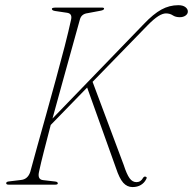

<svg xmlns="http://www.w3.org/2000/svg" viewBox="-20 -730 763 759"><path d="M134.5 -52Q127 -20.5 150 -18L197.5 -12.5Q208.5 -11.5 208.5 -5Q208.5 0 197.5 0H15Q4.5 0 4.5 -5.5Q4 -12 17 -13L62.5 -18.5Q89.5 -21 99.5 -50Q110.5 -91.5 127.2 -151Q144 -210.5 163 -279Q182 -347.5 201 -416.8Q220 -486 235.8 -547.2Q251.5 -608.5 261 -652.5Q266.5 -676.5 245 -679.5L198 -686.5Q185 -688.5 185 -695Q185 -700 201 -700H382.5Q391.5 -700 391.5 -696Q391.5 -690 377 -687.5L326.5 -678Q302 -675 296 -653.5Q283 -606.5 264.8 -541.2Q246.5 -476 226.5 -403.2Q206.5 -330.5 187.5 -261.5L548.5 -635Q586.5 -675 618 -692.2Q649.5 -709.5 685 -709.5Q703 -709.5 713 -701.8Q723 -694 722.5 -684Q722.5 -675 713.5 -668.5Q704.5 -662 690.5 -662Q674 -662 662.8 -669.5Q651.5 -677 636 -677Q623 -677 605.8 -666.2Q588.5 -655.5 562.5 -629L346 -406.5L469 -78Q481 -41 492.2 -25.5Q503.5 -10 519.5 -10Q536.5 -10 546 -27.5Q550 -33.5 556 -31.5Q563 -29.5 557.5 -21Q550.5 -7 536.8 1.2Q523 9.5 504 9.5Q482.5 9.5 467.2 -7.5Q452 -24.5 438.5 -65.5L324.5 -384L180.5 -236Q166 -180.5 153.8 -132.8Q141.5 -85 134.5 -52Z"/></svg>

Font: Fraunces 72pt Thin
Style: Italic
Weight: 100
Italic angle: -16°
Version: Version 1.000;[b76b70a41]